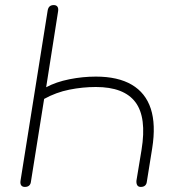

<svg xmlns="http://www.w3.org/2000/svg" viewBox="-20 -731 697 757"><path d="M78 6Q68 6 63.5 -0.5Q59 -7 61 -19L168 -690Q170 -701 176 -706Q182 -711 192 -711Q202 -711 206.5 -704.5Q211 -698 209 -686L162 -387Q201 -408 253.5 -418.5Q306 -429 358 -429Q445 -429 499.5 -397Q554 -365 574.5 -302.5Q595 -240 580 -146L559 -15Q558 -5 552 0.5Q546 6 535 6Q525 6 521 -1Q517 -8 518 -19L538 -140Q559 -268 514 -328Q469 -388 358 -388Q306 -388 253.5 -377.5Q201 -367 154 -341L102 -15Q101 -5 95 0.5Q89 6 78 6Z"/></svg>

Font: Nunito ExtraLight
Style: Italic
Weight: 200
Italic angle: -9°
Designer: Vernon Adams
Foundry: Vernon Adams
Version: Version 3.602